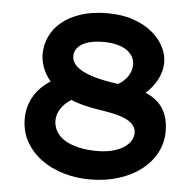

<svg xmlns="http://www.w3.org/2000/svg" viewBox="-50 -714 792 777"><g transform="rotate(5 346.0 -325.0)"><path d="M59.1 -209.5Q59.1 -255.4 81.3 -296.1Q103.5 -336.9 150.4 -367.7Q129.9 -391.6 119.1 -419.9Q108.4 -448.2 108.4 -474.6Q108.4 -512.7 124.3 -546.9Q140.1 -581.1 171.4 -606.7Q202.6 -632.3 249 -647.5Q295.4 -662.6 356.4 -662.6Q417 -662.6 462.9 -646.2Q508.8 -629.9 539.6 -604Q570.3 -578.1 585.9 -546.6Q601.6 -515.1 601.6 -485.4Q601.6 -465.8 596.7 -447.5Q591.8 -429.2 583 -412.6Q574.2 -396 562.5 -381.6Q550.8 -367.2 537.1 -355.5Q585.9 -335 608.9 -298.1Q631.8 -261.2 631.8 -205.6Q631.8 -160.2 610.8 -120.1Q589.8 -80.1 551.8 -50.3Q513.7 -20.5 460.2 -3.4Q406.7 13.7 342.3 13.7Q287.1 13.7 236.1 -1.2Q185.1 -16.1 145.8 -44.7Q106.4 -73.2 82.8 -114.7Q59.1 -156.2 59.1 -209.5ZM232.9 -477.5Q232.9 -461.4 243.2 -447Q253.4 -432.6 276.1 -420.2Q298.8 -407.7 335 -397.9Q371.1 -388.2 423.3 -381.3Q448.7 -395.5 462.9 -418Q477.1 -440.4 477.1 -463.9Q477.1 -481.4 468.8 -496.3Q460.4 -511.2 444.3 -522.2Q428.2 -533.2 404.5 -539.3Q380.9 -545.4 350.1 -545.4Q293.9 -545.4 263.4 -526.9Q232.9 -508.3 232.9 -477.5ZM183.6 -212.4Q183.6 -188.5 195.1 -168.5Q206.5 -148.4 229.2 -134Q252 -119.6 285.4 -111.6Q318.8 -103.5 362.3 -103.5Q396.5 -103.5 423.3 -110.4Q450.2 -117.2 468.8 -129.2Q487.3 -141.1 497.3 -156.7Q507.3 -172.4 507.3 -189.9Q507.3 -206.5 497.6 -219.2Q487.8 -231.9 469.5 -241.5Q451.2 -251 424.3 -257.6Q397.5 -264.2 363.3 -269.5Q338.9 -272.9 320.1 -276.9Q301.3 -280.8 286.6 -284.7Q272 -288.6 260.7 -292.5Q249.5 -296.4 240.2 -300.3Q211.9 -281.7 197.8 -258.8Q183.6 -235.8 183.6 -212.4Z"/></g></svg>

Font: Hammersmith One
Style: Regular
Weight: 400
Designer: Nicole Fally
Foundry: Nicole Fally
Version: Version 1.002